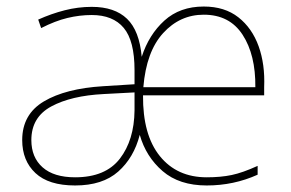

<svg xmlns="http://www.w3.org/2000/svg" viewBox="-20 -558 890 588"><path d="M604 -538Q668 -538 710 -505Q752 -472 772 -416.5Q792 -361 789 -291V-266H418Q417 -145 469.5 -80Q522 -15 613 -15Q656 -15 689.5 -22Q723 -29 769 -50V-23Q696 10 613 10Q529 10 478 -34Q427 -78 408 -145Q390 -75 342 -32.5Q294 10 210 10Q129 10 88.5 -28Q48 -66 48 -129Q48 -208 114.5 -247.5Q181 -287 296 -294L392 -300V-343Q392 -433 359 -472.5Q326 -512 261 -512Q224 -512 186.5 -503Q149 -494 106 -472L97 -498Q137 -516 178 -526.5Q219 -537 261 -537Q331 -537 369 -500.5Q407 -464 414 -384Q436 -452 483.5 -495Q531 -538 604 -538ZM604 -513Q531 -513 479.5 -456.5Q428 -400 419 -291H762Q763 -390 723 -451.5Q683 -513 604 -513ZM298 -270Q198 -265 137 -232Q76 -199 76 -129Q76 -76 110.5 -45.5Q145 -15 210 -15Q303 -15 347 -72Q391 -129 392 -220V-275Z"/></svg>

Font: Noto Sans Gujarati Thin
Style: Regular
Weight: 100
Designer: Jelle Bosma - Monotype Design Team, Universal Thirst
Foundry: Monotype Imaging Inc.
Version: Version 2.106; ttfautohint (v1.8.4.7-5d5b)